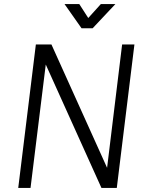

<svg xmlns="http://www.w3.org/2000/svg" viewBox="-20 -917 721 937"><path d="M69 0 155 -700H231L527 -44H496L576 -700H636L550 0H475L179 -656H210L129 0ZM378 -779 295 -897H367L434 -793L379 -794L472 -897H543L432 -779Z"/></svg>

Font: Inclusive Sans Light
Style: Italic
Weight: 300
Italic angle: -7°
Designer: Olivia King
Foundry: Olivia King
Version: Version 2.004